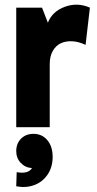

<svg xmlns="http://www.w3.org/2000/svg" viewBox="-20 -532 404 803"><path d="M47.9 0V-500H155.8L180.2 -437Q198.7 -484.4 251.5 -503.7Q304.2 -522.9 356 -500L337.9 -344.2Q309.6 -357.9 282.5 -359.4Q255.4 -360.8 234.4 -351.1Q213.4 -341.3 200.7 -318.8Q188 -296.4 188 -264.2V0ZM47.9 247.1 49.8 188Q98.1 196.8 113.8 170.9Q85.9 169.4 66.9 149.4Q47.9 129.4 47.9 100.1Q47.9 68.4 67.9 48.1Q87.9 27.8 120.1 27.8Q155.8 27.8 178 54.2Q200.2 80.6 200.2 124Q200.2 167 179 198.2Q157.7 229.5 122.8 242.2Q87.9 254.9 47.9 247.1Z"/></svg>

Font: Apfel Grotezk
Style: Bold
Weight: 700
Designer: Luigi Gorlero
Foundry: Collletttivo
Version: Version 2.000;FEAKit 1.0